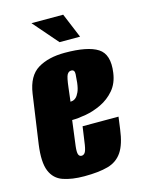

<svg xmlns="http://www.w3.org/2000/svg" viewBox="-105 -719 594 795"><g transform="rotate(-15 192.5 -321.5)"><path d="M157 13Q104 13 66.5 0Q29 -13 13.5 -51Q-2 -89 8 -163L38 -373Q49 -447 94.5 -474.5Q140 -502 210 -502Q308 -502 351 -474.5Q394 -447 383 -370Q377 -326 352.5 -297.5Q328 -269 294.5 -253Q261 -237 227 -231Q193 -225 168 -225L154 -117Q151 -92 154.5 -82Q158 -72 168 -72Q176 -72 182 -79.5Q188 -87 192 -112L203 -189H357L350 -137Q342 -74 320 -41.5Q298 -9 258.5 2Q219 13 157 13ZM181 -300Q185 -300 191.5 -301.5Q198 -303 205 -309.5Q212 -316 218.5 -330Q225 -344 228 -369Q230 -386 231 -405Q232 -424 217 -424Q206 -424 199.5 -413Q193 -402 188 -358ZM201 -550 109 -656H245L289 -550Z"/></g></svg>

Font: Alumni Sans Thin Black
Style: Italic
Weight: 900
Italic angle: -8°
Version: Version 1.016